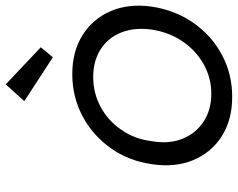

<svg xmlns="http://www.w3.org/2000/svg" viewBox="-98 -700 809 652"><g transform="rotate(-90 306.0 -374.5)"><path d="M303 10Q225 10 169.5 -25Q114 -60 88 -122Q62 -184 74 -263Q85 -341 128 -402Q171 -463 236.5 -498Q302 -533 380 -533Q457 -533 512.5 -498Q568 -463 594 -402Q620 -341 609 -263Q597 -184 554 -122Q511 -60 445.5 -25Q380 10 303 10ZM313 -61Q368 -61 414.5 -87.5Q461 -114 491.5 -159.5Q522 -205 531 -263Q539 -321 521.5 -366Q504 -411 464.5 -436.5Q425 -462 370 -462Q315 -462 268 -436.5Q221 -411 190 -365.5Q159 -320 152 -263Q142 -205 160 -159.5Q178 -114 218 -87.5Q258 -61 313 -61ZM437 -599 288 -696 345 -759 471 -640Z"/></g></svg>

Font: Lexend Light
Style: Italic
Weight: 300
Italic angle: -8.13011°
Designer: Bonnie Shaver-Troup, Thomas Jockin
Foundry: Lexend
Version: Version 1.007